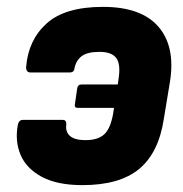

<svg xmlns="http://www.w3.org/2000/svg" viewBox="-20 -528 534 559"><path d="M280 -508Q391 -508 441 -450.5Q491 -393 475 -291L457 -182Q442 -83 385 -36Q328 11 220 11Q147 11 102 -13Q57 -37 40 -77Q23 -117 32 -165Q35 -179 47 -179H162Q174 -179 173 -166Q170 -144 184 -132Q198 -120 229 -120Q264 -120 282.5 -136Q301 -152 309 -195L312 -214H206Q196 -214 198 -224L205 -272Q207 -282 217 -282H323L325 -297Q332 -341 318.5 -359Q305 -377 270 -377Q235 -377 218.5 -365Q202 -353 197 -330Q196 -317 183 -317H69Q56 -317 56 -332Q62 -411 115.5 -459.5Q169 -508 280 -508Z"/></svg>

Font: Sofia Sans Semi Condensed Black
Style: Italic
Weight: 900
Italic angle: -9°
Version: Version 4.100